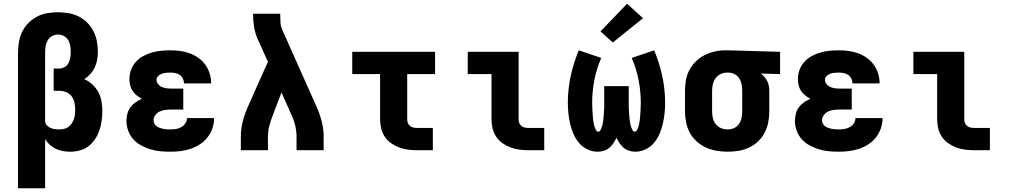

<svg xmlns="http://www.w3.org/2000/svg" viewBox="-20 -809 5440 1034"><path d="M77 205V-525Q77 -554 82 -583Q87 -612 99.5 -638Q112 -664 133 -685Q154 -706 179.5 -719.5Q205 -733 234 -738Q263 -743 292 -743Q321 -743 349.5 -738Q378 -733 403.5 -720.5Q429 -708 449.5 -687.5Q470 -667 483 -641.5Q496 -616 501.5 -588Q507 -560 507 -531Q507 -510 503.5 -488.5Q500 -467 491 -447.5Q482 -428 467.5 -411.5Q453 -395 434 -383Q458 -372 477.5 -354Q497 -336 509.5 -313Q522 -290 526.5 -264Q531 -238 531 -212Q531 -185 527.5 -159Q524 -133 515.5 -108Q507 -83 492.5 -60.5Q478 -38 457 -22Q436 -6 410 1Q384 8 358 8Q338 8 318.5 4.5Q299 1 281 -7.5Q263 -16 248 -29.5Q233 -43 223 -60V205ZM297 -112Q310 -112 323 -114.5Q336 -117 347 -124.5Q358 -132 365.5 -143Q373 -154 377.5 -166.5Q382 -179 383.5 -192Q385 -205 385 -218Q385 -237 381 -256Q377 -275 366 -290Q355 -305 337 -312.5Q319 -320 300 -320H269V-440H300Q315 -440 328.5 -448Q342 -456 349 -469.5Q356 -483 358.5 -498Q361 -513 361 -528Q361 -545 358.5 -561.5Q356 -578 347.5 -592.5Q339 -607 324 -615Q309 -623 292 -623Q275 -623 260 -614.5Q245 -606 236.5 -591Q228 -576 225.5 -559Q223 -542 223 -525V-161V-158Q223 -146 231 -136Q239 -126 250 -121Q261 -116 273 -114Q285 -112 297 -112Z M898 8Q871 8 843.5 5.5Q816 3 790 -5Q764 -13 740 -26Q716 -39 698 -59Q680 -79 670.5 -105Q661 -131 661 -158Q661 -177 666 -196.5Q671 -216 682.5 -231.5Q694 -247 710 -258Q726 -269 744 -277Q729 -285 716 -295.5Q703 -306 694 -319.5Q685 -333 681 -349.5Q677 -366 677 -382Q677 -408 685.5 -432Q694 -456 711 -475Q728 -494 750.5 -506.5Q773 -519 797.5 -526Q822 -533 847 -535.5Q872 -538 897 -538Q924 -538 950.5 -534.5Q977 -531 1001.5 -522Q1026 -513 1048 -497.5Q1070 -482 1085.5 -460.5Q1101 -439 1109 -413.5Q1117 -388 1117 -361Q1117 -361 1117 -360.5Q1117 -360 1117 -360H971Q971 -360 971 -360Q971 -360 971 -360Q971 -373 965 -385.5Q959 -398 948 -405.5Q937 -413 924 -415.5Q911 -418 897 -418Q886 -418 874 -417Q862 -416 851 -412Q840 -408 831.5 -399.5Q823 -391 823 -379Q823 -367 831 -356.5Q839 -346 850.5 -341Q862 -336 874.5 -334Q887 -332 900 -332H967V-219H900Q885 -219 869.5 -217Q854 -215 840 -208.5Q826 -202 816.5 -189Q807 -176 807 -161Q807 -152 811.5 -143Q816 -134 824 -128.5Q832 -123 841 -120Q850 -117 859.5 -115Q869 -113 878.5 -112.5Q888 -112 898 -112Q913 -112 928 -114.5Q943 -117 956.5 -124.5Q970 -132 978.5 -145Q987 -158 987 -173H1133Q1133 -145 1124 -118.5Q1115 -92 1098 -70Q1081 -48 1057.5 -32.5Q1034 -17 1007.5 -8Q981 1 953.5 4.5Q926 8 898 8Z M1277 0V-74Q1277 -115 1287.5 -155.5Q1298 -196 1315 -234L1361 -338L1423 -476L1367 -600Q1354 -630 1348.5 -662.5Q1343 -695 1343 -728V-735H1489V-728Q1489 -708 1490.5 -687.5Q1492 -667 1500 -649L1685 -234Q1702 -196 1712.5 -155.5Q1723 -115 1723 -74V0H1577V-74Q1577 -102 1570.5 -130.5Q1564 -159 1552 -185L1496 -311L1449 -188Q1438 -160 1430.5 -131.5Q1423 -103 1423 -74V0Z M2227 0Q2203 0 2178.5 -3Q2154 -6 2131 -14.5Q2108 -23 2087.5 -37Q2067 -51 2053 -71.5Q2039 -92 2033 -116Q2027 -140 2027 -165V-410H1877V-530H2323V-410H2173V-165Q2173 -155 2177 -145.5Q2181 -136 2189 -130Q2197 -124 2207 -122Q2217 -120 2227 -120H2311V0Z M2827 0Q2803 0 2778.5 -3Q2754 -6 2731 -14.5Q2708 -23 2687.5 -37Q2667 -51 2653 -71.5Q2639 -92 2633 -116Q2627 -140 2627 -165V-410H2499V-530H2773V-165Q2773 -155 2777 -145.5Q2781 -136 2789 -130Q2797 -124 2807 -122Q2817 -120 2827 -120H2911V0Z M3401 8Q3385 8 3368.5 3Q3352 -2 3339 -13Q3326 -24 3316.5 -38Q3307 -52 3300 -67Q3293 -52 3283.5 -38Q3274 -24 3261 -13Q3248 -2 3231.5 3Q3215 8 3199 8Q3170 8 3143.5 -4.5Q3117 -17 3098.5 -39Q3080 -61 3068.5 -87.5Q3057 -114 3050.5 -142Q3044 -170 3041 -198.5Q3038 -227 3038 -255Q3038 -328 3053.5 -399.5Q3069 -471 3097 -538L3218 -497Q3193 -440 3181 -378Q3169 -316 3169 -254Q3169 -247 3169.5 -240Q3170 -233 3170 -226.5Q3170 -220 3170.5 -213Q3171 -206 3171.5 -199Q3172 -192 3172.5 -185.5Q3173 -179 3173.5 -172Q3174 -165 3175 -158.5Q3176 -152 3177.5 -145Q3179 -138 3180.5 -131.5Q3182 -125 3184.5 -118.5Q3187 -112 3191 -106Q3195 -100 3202 -100Q3209 -100 3213 -107Q3217 -114 3219.5 -121Q3222 -128 3224 -135Q3226 -142 3227 -149Q3228 -156 3229 -163.5Q3230 -171 3230.5 -178Q3231 -185 3231.5 -192.5Q3232 -200 3232.5 -207Q3233 -214 3233.5 -221.5Q3234 -229 3234 -236Q3234 -243 3234 -250.5Q3234 -258 3234 -265V-345H3366V-265Q3366 -258 3366 -250.5Q3366 -243 3366 -236Q3366 -229 3366.5 -221.5Q3367 -214 3367.5 -207Q3368 -200 3368.5 -192.5Q3369 -185 3369.5 -178Q3370 -171 3371 -163.5Q3372 -156 3373 -149Q3374 -142 3376 -135Q3378 -128 3380.5 -121Q3383 -114 3387 -107Q3391 -100 3398 -100Q3405 -100 3409 -106Q3413 -112 3415.5 -118.5Q3418 -125 3419.5 -131.5Q3421 -138 3422.5 -145Q3424 -152 3425 -158.5Q3426 -165 3426.5 -172Q3427 -179 3427.5 -185.5Q3428 -192 3428.5 -199Q3429 -206 3429.5 -213Q3430 -220 3430 -226.5Q3430 -233 3430.5 -240Q3431 -247 3431 -254Q3431 -316 3419 -378Q3407 -440 3382 -497L3503 -538Q3531 -471 3546.5 -399.5Q3562 -328 3562 -255Q3562 -227 3559 -198.5Q3556 -170 3549.5 -142Q3543 -114 3531.5 -87.5Q3520 -61 3501.5 -39Q3483 -17 3456.5 -4.5Q3430 8 3401 8ZM3280 -580 3214 -640 3357 -789 3443 -711Z M3899 8Q3869 8 3839 3Q3809 -2 3782 -14.5Q3755 -27 3732 -47.5Q3709 -68 3695 -94Q3681 -120 3675 -150Q3669 -180 3669 -210V-320Q3669 -349 3674 -377.5Q3679 -406 3692.5 -431.5Q3706 -457 3726.5 -477.5Q3747 -498 3772.5 -511Q3798 -524 3826.5 -531Q3855 -538 3883 -538Q3888 -538 3892 -538Q3896 -538 3900 -538L4181 -530V-410L4078 -413Q4088 -405 4097 -394.5Q4106 -384 4112 -372Q4118 -360 4120.5 -346.5Q4123 -333 4123 -320V-210Q4123 -180 4117.5 -151Q4112 -122 4098.5 -95.5Q4085 -69 4063 -48Q4041 -27 4014.5 -14.5Q3988 -2 3958.5 3Q3929 8 3899 8ZM3899 -112Q3917 -112 3933.5 -119.5Q3950 -127 3960 -142Q3970 -157 3973.5 -174.5Q3977 -192 3977 -210V-320Q3977 -337 3974 -354Q3971 -371 3962 -385.5Q3953 -400 3938 -408.5Q3923 -417 3906 -418H3900Q3899 -418 3897.5 -418Q3896 -418 3895 -418Q3877 -418 3860.5 -410Q3844 -402 3833.5 -387.5Q3823 -373 3819 -355.5Q3815 -338 3815 -320V-210Q3815 -192 3819 -173.5Q3823 -155 3834.5 -140.5Q3846 -126 3863 -119Q3880 -112 3899 -112Z M4498 8Q4471 8 4443.5 5.5Q4416 3 4390 -5Q4364 -13 4340 -26Q4316 -39 4298 -59Q4280 -79 4270.5 -105Q4261 -131 4261 -158Q4261 -177 4266 -196.5Q4271 -216 4282.5 -231.5Q4294 -247 4310 -258Q4326 -269 4344 -277Q4329 -285 4316 -295.5Q4303 -306 4294 -319.5Q4285 -333 4281 -349.5Q4277 -366 4277 -382Q4277 -408 4285.5 -432Q4294 -456 4311 -475Q4328 -494 4350.5 -506.5Q4373 -519 4397.5 -526Q4422 -533 4447 -535.5Q4472 -538 4497 -538Q4524 -538 4550.5 -534.5Q4577 -531 4601.5 -522Q4626 -513 4648 -497.5Q4670 -482 4685.5 -460.5Q4701 -439 4709 -413.5Q4717 -388 4717 -361Q4717 -361 4717 -360.5Q4717 -360 4717 -360H4571Q4571 -360 4571 -360Q4571 -360 4571 -360Q4571 -373 4565 -385.5Q4559 -398 4548 -405.5Q4537 -413 4524 -415.5Q4511 -418 4497 -418Q4486 -418 4474 -417Q4462 -416 4451 -412Q4440 -408 4431.5 -399.5Q4423 -391 4423 -379Q4423 -367 4431 -356.5Q4439 -346 4450.5 -341Q4462 -336 4474.5 -334Q4487 -332 4500 -332H4567V-219H4500Q4485 -219 4469.5 -217Q4454 -215 4440 -208.5Q4426 -202 4416.5 -189Q4407 -176 4407 -161Q4407 -152 4411.5 -143Q4416 -134 4424 -128.5Q4432 -123 4441 -120Q4450 -117 4459.5 -115Q4469 -113 4478.5 -112.5Q4488 -112 4498 -112Q4513 -112 4528 -114.5Q4543 -117 4556.5 -124.5Q4570 -132 4578.5 -145Q4587 -158 4587 -173H4733Q4733 -145 4724 -118.5Q4715 -92 4698 -70Q4681 -48 4657.5 -32.5Q4634 -17 4607.5 -8Q4581 1 4553.5 4.5Q4526 8 4498 8Z M5227 0Q5203 0 5178.5 -3Q5154 -6 5131 -14.5Q5108 -23 5087.5 -37Q5067 -51 5053 -71.5Q5039 -92 5033 -116Q5027 -140 5027 -165V-410H4899V-530H5173V-165Q5173 -155 5177 -145.5Q5181 -136 5189 -130Q5197 -124 5207 -122Q5217 -120 5227 -120H5311V0Z"/></svg>

Font: Iosevka Curly Heavy Extended
Style: Regular
Weight: 900
Width: 7
Monospace: yes
Designer: Belleve Invis
Foundry: Belleve Invis
Version: Version 11.1.0; ttfautohint (v1.8.3)